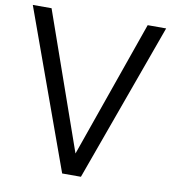

<svg xmlns="http://www.w3.org/2000/svg" viewBox="-83 -822 798 895"><g transform="rotate(10 315.5 -375.0)"><path d="M543.8 -750H631.2L360 0H271.2L0 -750H88.8L316.2 -102.5Z"/></g></svg>

Font: Now Alt
Style: Regular
Weight: 400
Designer: Alfredo Marco Pradil
Foundry: Alfredo Marco Pradil
Version: Version 1.002;PS 001.002;hotconv 1.0.88;makeotf.lib2.5.64775